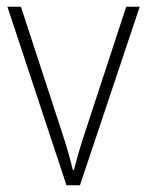

<svg xmlns="http://www.w3.org/2000/svg" viewBox="-20 -549 436 569"><path d="M177 0H217L394 -529H354L232 -157C218 -115 208 -80 199 -45H196C187 -82 177 -117 163 -159L42 -529H2Z"/></svg>

Font: Noto Sans Thai Looped SemiCondensed ExtraLight
Style: Regular
Weight: 200
Width: 4
Designer: Sasikarn Vongin, Ben Mitchell
Foundry: The Fontpad Ltd
Version: Version 1.001